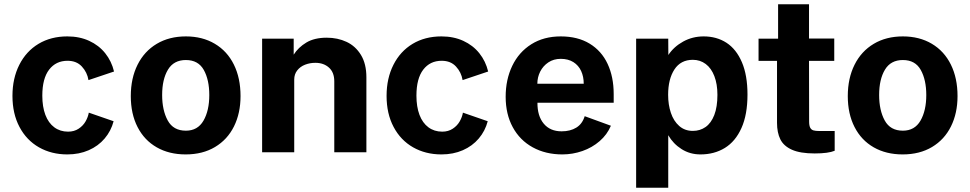

<svg xmlns="http://www.w3.org/2000/svg" viewBox="-20 -709 4516 894"><path d="M293.5 -539.5Q350 -539.5 395.2 -518.8Q440.5 -498 470 -461Q499.5 -424 511 -376L392 -336Q386 -372.5 361.2 -399.2Q336.5 -426 294.5 -426Q240.5 -426 208.8 -384.8Q177 -343.5 177 -263.5Q177 -212 191.2 -174.2Q205.5 -136.5 232.8 -116.2Q260 -96 297 -96Q325.5 -96 346.2 -109.8Q367 -123.5 378.5 -143.8Q390 -164 393.5 -184.5L509 -144.5Q497 -99 467.2 -64Q437.5 -29 393 -9.5Q348.5 10 293.5 10Q219.5 10 161.5 -23Q103.5 -56 70.8 -117.8Q38 -179.5 38 -262.5Q38 -344 69.8 -407Q101.5 -470 159.2 -504.8Q217 -539.5 293.5 -539.5Z M589 -261.5Q589 -344.5 620.5 -407.5Q652 -470.5 710 -505Q768 -539.5 845.5 -539.5Q922.5 -539.5 980.2 -505.2Q1038 -471 1069 -408.2Q1100 -345.5 1100 -261.5Q1100 -182 1069.5 -120.5Q1039 -59 981.2 -24.5Q923.5 10 844.5 10Q767.5 10 709.8 -23Q652 -56 620.5 -117.5Q589 -179 589 -261.5ZM845.5 -100.5Q900.5 -100.5 927.5 -147.2Q954.5 -194 954.5 -266.5Q954.5 -337.5 928.8 -383.5Q903 -429.5 845.5 -429.5Q789 -429.5 762 -384.5Q735 -339.5 735 -266.5Q735 -195.5 761 -148Q787 -100.5 845.5 -100.5Z M1200.5 -529H1347.5V-454.5Q1369 -488.5 1406.5 -511Q1444 -533.5 1501.5 -533.5Q1552 -533.5 1593.8 -514Q1635.5 -494.5 1660.8 -453Q1686 -411.5 1686 -349V0H1536.5V-330.5Q1536.5 -372 1511.8 -394.2Q1487 -416.5 1448.5 -416.5Q1423 -416.5 1400.5 -407.8Q1378 -399 1364 -381.2Q1350 -363.5 1350 -338.5V0H1200.5Z M2035.5 -539.5Q2092 -539.5 2137.2 -518.8Q2182.5 -498 2212 -461Q2241.5 -424 2253 -376L2134 -336Q2128 -372.5 2103.2 -399.2Q2078.5 -426 2036.5 -426Q1982.5 -426 1950.8 -384.8Q1919 -343.5 1919 -263.5Q1919 -212 1933.2 -174.2Q1947.5 -136.5 1974.8 -116.2Q2002 -96 2039 -96Q2067.5 -96 2088.2 -109.8Q2109 -123.5 2120.5 -143.8Q2132 -164 2135.5 -184.5L2251 -144.5Q2239 -99 2209.2 -64Q2179.5 -29 2135 -9.5Q2090.5 10 2035.5 10Q1961.5 10 1903.5 -23Q1845.5 -56 1812.8 -117.8Q1780 -179.5 1780 -262.5Q1780 -344 1811.8 -407Q1843.5 -470 1901.2 -504.8Q1959 -539.5 2035.5 -539.5Z M2591 -539.5Q2670 -539.5 2725.5 -505.8Q2781 -472 2809.2 -411.5Q2837.5 -351 2837.5 -271V-230.5H2482.5Q2482 -169 2511.8 -133.2Q2541.5 -97.5 2595 -97.5Q2635.5 -97.5 2663.5 -114.8Q2691.5 -132 2702.5 -168L2824.5 -123.5Q2807 -82 2772 -51.8Q2737 -21.5 2691.8 -5.8Q2646.5 10 2598.5 10Q2520.5 10 2460.5 -23Q2400.5 -56 2367.5 -116.8Q2334.5 -177.5 2334.5 -258.5Q2334.5 -338.5 2365.2 -402.5Q2396 -466.5 2454 -503Q2512 -539.5 2591 -539.5ZM2698 -319Q2698 -352 2686 -378.2Q2674 -404.5 2649.8 -419.8Q2625.5 -435 2591 -435Q2558 -435 2533.2 -418.5Q2508.5 -402 2495.2 -375.5Q2482 -349 2482 -319Z M2942 -529H3091.5L3092 -453Q3117.5 -491.5 3161 -515.5Q3204.5 -539.5 3256.5 -539.5Q3317 -539.5 3362.8 -509.8Q3408.5 -480 3434.5 -419.2Q3460.5 -358.5 3460.5 -268.5Q3460.5 -175.5 3432.5 -113Q3404.5 -50.5 3355.2 -20.2Q3306 10 3241.5 10Q3192.5 10 3153.5 -14.8Q3114.5 -39.5 3091.5 -79.5V165H2942ZM3206 -99.5Q3239.5 -99.5 3265.2 -117.5Q3291 -135.5 3305.8 -173.2Q3320.5 -211 3320.5 -267.5Q3320.5 -317.5 3306.2 -354.5Q3292 -391.5 3266 -411Q3240 -430.5 3206 -430.5Q3149.5 -430.5 3120.2 -385.5Q3091 -340.5 3091 -267.5Q3091 -221.5 3103.8 -183.5Q3116.5 -145.5 3142.5 -122.5Q3168.5 -99.5 3206 -99.5Z M3747 -425.5 3747.5 -143.5Q3747.5 -124 3752.5 -114.5Q3757.5 -105 3767.2 -102Q3777 -99 3795 -99H3866.5V-7Q3836.5 5.5 3773.5 5.5Q3706 5.5 3667.5 -11.8Q3629 -29 3613.5 -60.2Q3598 -91.5 3598 -137V-425.5H3512V-529H3603V-689H3747V-529.5H3864.5V-425.5Z M3927.5 -261.5Q3927.5 -344.5 3959 -407.5Q3990.5 -470.5 4048.5 -505Q4106.5 -539.5 4184 -539.5Q4261 -539.5 4318.8 -505.2Q4376.5 -471 4407.5 -408.2Q4438.5 -345.5 4438.5 -261.5Q4438.5 -182 4408 -120.5Q4377.5 -59 4319.8 -24.5Q4262 10 4183 10Q4106 10 4048.2 -23Q3990.5 -56 3959 -117.5Q3927.5 -179 3927.5 -261.5ZM4184 -100.5Q4239 -100.5 4266 -147.2Q4293 -194 4293 -266.5Q4293 -337.5 4267.2 -383.5Q4241.5 -429.5 4184 -429.5Q4127.5 -429.5 4100.5 -384.5Q4073.5 -339.5 4073.5 -266.5Q4073.5 -195.5 4099.5 -148Q4125.5 -100.5 4184 -100.5Z"/></svg>

Font: 1883 Sans
Style: Bold
Weight: 700
Designer: 1883 Sans project is a fork of Public Sans.
Version: Version 1.009